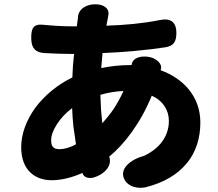

<svg xmlns="http://www.w3.org/2000/svg" viewBox="-20 -824 1020 897"><path d="M146 -322C104 -264 79 -200 79 -136C79 -28 145 18 221 18C270 18 320 4 365 -16L366 -14C372 7 398 11 419 5C463 -8 505 -46 491 -90L490 -92C561 -150 637 -249 689 -377C742 -353 769 -309 769 -259C769 -202 740 -137 653 -96C592 -80 531 -34 564 19C583 50 625 58 660 51C747 29 808 -9 848 -56C898 -113 916 -183 916 -252C916 -369 841 -456 730 -496L731 -498C741 -526 710 -550 681 -557C646 -565 600 -558 595 -522C595 -521 595 -521 595 -520H589C543 -520 496 -515 453 -506L459 -576C559 -580 666 -590 752 -603C792 -609 804 -630 804 -670C804 -722 776 -741 725 -730C644 -714 565 -707 477 -704L485 -745C485 -746 485 -746 485 -747C495 -784 466 -803 428 -804C386 -805 346 -784 344 -742C344 -741 344 -741 344 -740L339 -701H316C273 -701 225 -704 185 -708C135 -714 125 -692 126 -642C127 -599 146 -578 189 -576C229 -574 274 -572 311 -572H326C322 -536 319 -499 318 -462C249 -429 189 -379 146 -322ZM452 -311C451 -333 450 -357 449 -381C480 -390 515 -397 557 -399C543 -368 527 -340 511 -315C494 -290 476 -269 458 -248C456 -268 454 -289 452 -311ZM323 -232C327 -204 331 -176 335 -150C307 -134 279 -127 258 -127C228 -127 219 -141 219 -169C219 -190 228 -216 245 -242C262 -269 286 -296 317 -319C318 -290 320 -260 323 -232Z"/></svg>

Font: GenSenRounded2 TW H
Style: Regular
Weight: 900
Version: Version 2.100;PS 2.1;hotconv 16.6.51;makeotf.lib2.5.65220 DE